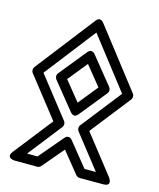

<svg xmlns="http://www.w3.org/2000/svg" viewBox="-118 -859 794 961"><g transform="rotate(15 279.5 -379.0)"><path d="M412.2 -460.1 298.9 -600.2C294.9 -605.2 278.1 -622.5 260.1 -600.2L146.8 -460.1C139.3 -450.9 139.7 -437.4 146.8 -428.6L260.1 -288.5C264.1 -283.5 280.9 -266.2 298.9 -288.5L412.2 -428.6C419.7 -437.8 419.3 -451.3 412.2 -460.1ZM360.6 -444.4 279.5 -344 198.4 -444.4 279.5 -544.7ZM75.7 -444.4 279.5 -707.3 483.3 -444.4 321.1 -237.6C313.8 -228.3 314.7 -214.9 321.1 -206.8L457.6 -32.5H398.7L299.1 -155.7C294.7 -161.1 278.4 -177.2 260.5 -156.1L155.4 -31.9L101.1 -32.2L237.9 -206.8C245.2 -216.1 244.3 -229.5 237.9 -237.6ZM24.2 -459.7C18 -451.7 17 -438.3 24.3 -428.9L186.5 -222.2L30.3 -22.8C-0.2 16.1 49.8 17.6 49.8 17.6L166.9 18.1C173.9 18.2 181.3 14.9 186.1 9.3L279.2 -100.7L367.3 8.2C371.9 13.9 379.2 17.5 386.7 17.5H509C558.5 17.5 528.7 -22.9 528.7 -22.9L372.5 -222.2L534.7 -428.9C540.9 -436.9 542 -450.3 534.8 -459.7L299.3 -763.4C279 -789.5 261.8 -766.1 259.7 -763.4Z"/></g></svg>

Font: Stormning Aesir
Style: Light
Weight: 400
Designer: Robert Jablonski, Mew Too
Foundry: Cannot Into Space Fonts
Version: Version 0.90